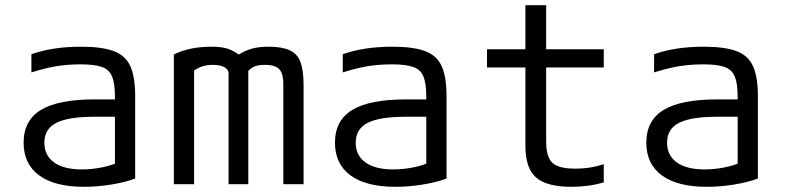

<svg xmlns="http://www.w3.org/2000/svg" viewBox="-20 -710 3040 740"><path d="M304 10Q191 10 131 -34Q71 -78 71 -160Q71 -246 138 -286.5Q205 -327 346 -327H457V-260H343Q243 -260 197 -236.5Q151 -213 151 -160Q151 -111 188.5 -84Q226 -57 296 -57Q334 -57 373.5 -65Q413 -73 438 -86L423 -43V-338Q423 -388 412 -415Q401 -442 372.5 -452Q344 -462 290 -462Q258 -462 228 -459Q198 -456 167 -449Q136 -442 101 -431V-501Q140 -515 188 -522.5Q236 -530 293 -530Q373 -530 418.5 -513Q464 -496 482.5 -454.5Q501 -413 501 -340V-22Q465 -8 411 1Q357 10 304 10Z M650 0V-500Q680 -515 716 -522.5Q752 -530 795 -530Q831 -530 853.5 -523.5Q876 -517 900 -500Q929 -517 954.5 -523.5Q980 -530 1015 -530Q1066 -530 1096 -516.5Q1126 -503 1138 -471Q1150 -439 1150 -383V0H1072V-384Q1072 -412 1065.5 -428.5Q1059 -445 1043.5 -452.5Q1028 -460 1001 -460Q980 -460 965.5 -455.5Q951 -451 937 -437V0H861V-427Q861 -437 853.5 -444.5Q846 -452 832.5 -456Q819 -460 800 -460Q758 -460 728 -438V0Z M1504 10Q1391 10 1331 -34Q1271 -78 1271 -160Q1271 -246 1338 -286.5Q1405 -327 1546 -327H1657V-260H1543Q1443 -260 1397 -236.5Q1351 -213 1351 -160Q1351 -111 1388.5 -84Q1426 -57 1496 -57Q1534 -57 1573.5 -65Q1613 -73 1638 -86L1623 -43V-338Q1623 -388 1612 -415Q1601 -442 1572.5 -452Q1544 -462 1490 -462Q1458 -462 1428 -459Q1398 -456 1367 -449Q1336 -442 1301 -431V-501Q1340 -515 1388 -522.5Q1436 -530 1493 -530Q1573 -530 1618.5 -513Q1664 -496 1682.5 -454.5Q1701 -413 1701 -340V-22Q1665 -8 1611 1Q1557 10 1504 10Z M2182 10Q2087 10 2046 -26Q2005 -62 2005 -147V-450H1857V-520H2005V-690H2085V-520H2307V-450H2085V-164Q2085 -105 2109 -82.5Q2133 -60 2197 -60Q2228 -60 2255 -64.5Q2282 -69 2307 -77V-7Q2276 2 2245 6Q2214 10 2182 10Z M2704 10Q2591 10 2531 -34Q2471 -78 2471 -160Q2471 -246 2538 -286.5Q2605 -327 2746 -327H2857V-260H2743Q2643 -260 2597 -236.5Q2551 -213 2551 -160Q2551 -111 2588.5 -84Q2626 -57 2696 -57Q2734 -57 2773.5 -65Q2813 -73 2838 -86L2823 -43V-338Q2823 -388 2812 -415Q2801 -442 2772.5 -452Q2744 -462 2690 -462Q2658 -462 2628 -459Q2598 -456 2567 -449Q2536 -442 2501 -431V-501Q2540 -515 2588 -522.5Q2636 -530 2693 -530Q2773 -530 2818.5 -513Q2864 -496 2882.5 -454.5Q2901 -413 2901 -340V-22Q2865 -8 2811 1Q2757 10 2704 10Z"/></svg>

Font: M PLUS Code Latin Expanded
Style: Regular
Weight: 400
Width: 7
Designer: Coji Morishita
Foundry: UNDERFOREST DESIGN
Version: Version 1.002; ttfautohint (v1.8.3)